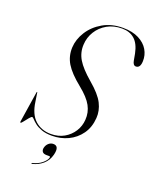

<svg xmlns="http://www.w3.org/2000/svg" viewBox="-164 -805 893 1100"><g transform="rotate(20 282.0 -254.5)"><path d="M219 10Q181 10 155.5 0.5Q130 -9 114.5 -21.2Q99 -33.5 90.5 -43Q82 -52.5 78 -52.5Q72.5 -52.5 61.5 -39.2Q50.5 -26 40.2 -12.5Q30 1 26 1Q22.5 1 23 -5L52 -192.5Q53 -197 54.5 -197Q56.5 -197 56.5 -193L64.5 -141.5Q74.5 -67.5 113.5 -32.5Q152.5 2.5 210.5 2.5Q255.5 2.5 290.2 -17.2Q325 -37 345.8 -69.8Q366.5 -102.5 369 -141.5Q372.5 -186.5 351.2 -226Q330 -265.5 273.5 -311Q207 -364.5 180.5 -408.5Q154 -452.5 156.5 -505.5Q159 -556 188.8 -603Q218.5 -650 270.8 -680.2Q323 -710.5 392.5 -710.5Q450.5 -710.5 489.2 -690.5Q528 -670.5 546.8 -638.5Q565.5 -606.5 564 -569.5Q562.5 -527.5 536 -527.5Q519 -527.5 514 -554.5L506.5 -595.5Q495 -652.5 465.2 -678.8Q435.5 -705 389 -705Q337.5 -705 298.5 -682.8Q259.5 -660.5 236.8 -623.8Q214 -587 212 -543.5Q209 -495 234 -453.2Q259 -411.5 320 -359.5Q384.5 -305 406.5 -261.2Q428.5 -217.5 425 -172.5Q421 -115 391.8 -74Q362.5 -33 317.2 -11.5Q272 10 219 10ZM229 124.5Q209.5 124.5 202.8 114.2Q196 104 200 89Q204.5 72 216.8 61.5Q229 51 244.5 51Q282.5 51 268 108Q258.5 145 231.5 168.5Q204.5 192 168.5 200Q164 201.5 164 199Q164 196 167 195Q200.5 187.5 223.5 168.5Q246.5 149.5 251 132.5Q252.5 124.5 246 124.5Z"/></g></svg>

Font: Fraunces 144pt S000 Light
Style: Italic
Weight: 300
Italic angle: -16°
Version: Version 1.000; ttfautohint (v1.8.3)